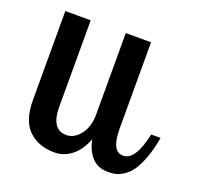

<svg xmlns="http://www.w3.org/2000/svg" viewBox="-96 -602 730 711"><g transform="rotate(20 269.0 -247.0)"><path d="M284.2 -500H383.8V-160.2Q383.8 -69.8 429.2 -69.8Q478 -69.8 501 -179.2H538.1Q529.8 -131.3 516.4 -95.9Q502.9 -60.5 489.3 -41.5Q475.6 -22.5 458.3 -11.2Q440.9 0 427.7 2.9Q414.6 5.9 398.9 5.9Q356.4 5.9 333.3 -20.3Q310.1 -46.4 301.8 -87.9Q283.7 -41 253.2 -17.6Q222.7 5.9 187 5.9Q123.5 5.9 84.7 -31.2Q45.9 -68.4 45.9 -148.9V-500H146V-160.2Q146 -69.8 206.1 -69.8Q236.8 -69.8 260.5 -100.1Q284.2 -130.4 284.2 -179.2Z"/></g></svg>

Font: Lobster Two
Style: Regular
Weight: 400
Designer: Pablo Impallari
Foundry: Pablo Impallari. www.impallari.com
Version: Version 1.006